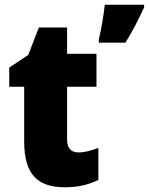

<svg xmlns="http://www.w3.org/2000/svg" viewBox="-20 -780 628 810"><path d="M588 -749V-760H422C418 -718 406 -651 397 -614V-600H509C543 -654 564 -698 588 -749ZM311 -137C280 -137 263 -155 263 -191V-414H387V-553H263V-664H144L99 -548L19 -495V-414H82V-182C82 -39 144 10 253 10C315 10 355 -2 395 -21V-156C365 -145 339 -137 311 -137Z"/></svg>

Font: Noto Sans Thai Looped SemiCondensed Black
Style: Regular
Weight: 900
Width: 4
Designer: Sasikarn Vongin, Ben Mitchell
Foundry: The Fontpad Ltd
Version: Version 1.001